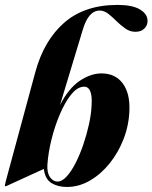

<svg xmlns="http://www.w3.org/2000/svg" viewBox="-21 -752 621 782"><path d="M316 -630.5 223.5 -324.5Q259 -393 304 -423Q349 -453 392 -453Q449 -453 479 -412.2Q509 -371.5 506 -301.5Q504 -242 482.5 -186.2Q461 -130.5 425.2 -86.2Q389.5 -42 344.8 -16.2Q300 9.5 251.5 9.5Q214.5 9.5 188.5 -6.5Q162.5 -22.5 157.5 -64L11 3Q5 6.5 1 6.5Q-2 6.5 -1 1.5Q0 -3.5 3.5 -17.5L122.5 -457Q157.5 -587 240.5 -659.5Q323.5 -732 458 -732Q518 -732 549 -713.5Q580 -695 580 -667Q580 -648.5 566.8 -635.5Q553.5 -622.5 530.5 -622.5Q508.5 -622.5 489.5 -635.8Q470.5 -649 453.5 -666Q436.5 -683 419.8 -696Q403 -709 385 -709Q339 -709 316 -630.5ZM316 -398.5Q291 -395.5 267 -364.8Q243 -334 222.8 -286.5Q202.5 -239 189 -185Q175.5 -131 172 -81Q170 -48 182.8 -30.2Q195.5 -12.5 213.5 -12.5Q231.5 -12.5 250.5 -33.2Q269.5 -54 287 -88.2Q304.5 -122.5 318.5 -163.8Q332.5 -205 341.5 -246.2Q350.5 -287.5 352 -322Q357.5 -404.5 316 -398.5Z"/></svg>

Font: Fraunces 144pt S000
Style: Bold Italic
Weight: 700
Italic angle: -16°
Version: Version 1.000; ttfautohint (v1.8.3)